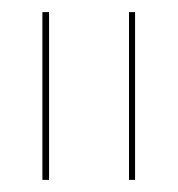

<svg xmlns="http://www.w3.org/2000/svg" viewBox="-20 -717 294 317"><path d="M50 -697H61V-420H50ZM193 -697H203V-420H193Z"/></svg>

Font: HK Grotesk Thin
Style: Regular
Weight: 100
Designer: Alfredo Marco Pradil
Foundry: Hanken Design Co.
Version: Version 3.001